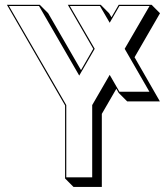

<svg xmlns="http://www.w3.org/2000/svg" viewBox="-20 -734 677 788"><path d="M8.3 -714.4H143.1L177.7 -679.7L312.5 -446.3L362.8 -533.7L258.3 -714.4H393.1L427.7 -679.7L437.5 -663.1L467.3 -714.4H602.1L636.7 -679.7L532.2 -499L636.2 -317.9H502L467.3 -352.5L457.5 -369.6L397.9 -266.6V33.2H281.7L247.1 -1.5V-301.3ZM16.6 -709.5 252 -302.7V-6.3H358.4V-302.7L430.2 -426.8L470.2 -357.4H593.3L491.7 -533.7L593.8 -709.5H470.2L430.2 -640.6L390.1 -709.5H266.6L368.7 -533.7L305.2 -423.8L140.1 -709.5Z"/></svg>

Font: KultiginGolge
Style: Regular
Weight: 400
Designer: facebook.com/biligbitig
Foundry: facebook.com/biligbitig
Version: Version 1.0